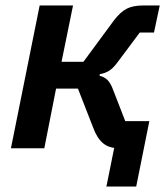

<svg xmlns="http://www.w3.org/2000/svg" viewBox="-20 -542 608 702"><path d="M369 140 405 -38 435 0H415Q378 0 356 -19Q334 -38 320 -77L265 -218H185L142 0H20L125 -522H247L205 -316H285L397 -468Q420 -498 443 -510Q466 -522 504 -522H564L543 -423H491L408 -312Q393 -292 378.5 -283Q364 -274 345 -271L344 -265Q361 -261 372.5 -250Q384 -239 393 -215L438 -99H526L478 140Z"/></svg>

Font: IBM Plex Sans SemiBold
Style: Italic
Weight: 600
Italic angle: -11.31°
Designer: Mike Abbink, Paul van der Laan, Pieter van Rosmalen
Foundry: Bold Monday
Version: Version 3.201